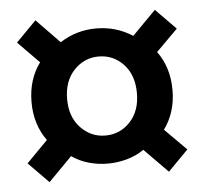

<svg xmlns="http://www.w3.org/2000/svg" viewBox="-41 -609 596 559"><g transform="rotate(-5 256.5 -329.5)"><path d="M82 -93 23 -153 85 -216Q68 -239 59 -267.5Q50 -296 50 -329Q50 -363 59 -391.5Q68 -420 85 -443L23 -506L82 -566L150 -496Q198 -527 256 -527Q314 -527 362 -496L431 -566L490 -506L427 -443Q444 -420 453 -391.5Q462 -363 462 -329Q462 -296 453 -267.5Q444 -239 427 -216L490 -153L431 -93L362 -163Q339 -147 311.5 -139.5Q284 -132 256 -132Q228 -132 201 -139.5Q174 -147 151 -163ZM256 -214Q299 -214 328.5 -245.5Q358 -277 358 -329Q358 -382 328.5 -413.5Q299 -445 256 -445Q214 -445 184 -413.5Q154 -382 154 -329Q154 -277 184 -245.5Q214 -214 256 -214Z"/></g></svg>

Font: Giro Semibold
Style: Regular
Weight: 600
Designer: Paul D. Hunt
Foundry: Adobe Systems Incorporated
Version: Version 1.000;PS 1.0;hotconv 1.0.88;makeotf.lib2.5.647800